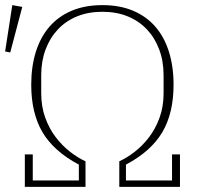

<svg xmlns="http://www.w3.org/2000/svg" viewBox="-32 -730 788 750"><path d="M-12 -529 16 -710 55 -703 8 -525ZM65 -127H96V-25H276V-87Q178 -139 134 -213.5Q90 -288 90 -399Q90 -470 108 -527.5Q126 -585 161 -625.5Q196 -666 248 -688Q300 -710 368 -710Q436 -710 488 -688Q540 -666 575 -625.5Q610 -585 628 -527.5Q646 -470 646 -399Q646 -288 602 -213.5Q558 -139 460 -87V-25H640V-127H671V0H434V-100Q463 -113 493.5 -136.5Q524 -160 549.5 -193Q575 -226 591 -269.5Q607 -313 607 -366V-436Q607 -491 590 -536.5Q573 -582 542 -615Q511 -648 467 -666Q423 -684 368 -684Q313 -684 269 -666Q225 -648 194 -615Q163 -582 146 -536.5Q129 -491 129 -436V-366Q129 -313 145 -269.5Q161 -226 186.5 -193Q212 -160 242.5 -136.5Q273 -113 302 -100V0H65Z"/></svg>

Font: IBM Plex Serif ExtLt
Style: Regular
Weight: 200
Designer: Mike Abbink, Paul van der Laan, Pieter van Rosmalen
Foundry: Bold Monday
Version: Version 3.001